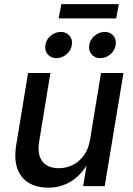

<svg xmlns="http://www.w3.org/2000/svg" viewBox="-20 -887 633 915"><path d="M210 7.3Q155.3 7.3 116.9 -15.6Q78.6 -38.6 62.5 -84.5Q46.4 -130.4 57.6 -198.2L113.8 -539.1H220.2L166.5 -211.4Q156.7 -151.9 181.4 -118.7Q206.1 -85.4 260.3 -85.4Q295.9 -85.4 326.9 -100.8Q357.9 -116.2 379.9 -146.7Q401.9 -177.2 409.2 -221.7L461.4 -539.1H568.4L479 0H376.5L397.9 -132.3H411.6Q375.5 -59.6 324.2 -26.1Q272.9 7.3 210 7.3ZM458 -609.9Q431.6 -609.9 416.3 -628.2Q400.9 -646.5 405.3 -672.4Q409.2 -698.7 430.9 -716.8Q452.6 -734.9 479 -734.9Q505.4 -734.9 520.5 -716.8Q535.6 -698.7 531.2 -672.4Q527.3 -646.5 505.9 -628.2Q484.4 -609.9 458 -609.9ZM249 -609.9Q222.7 -609.9 207.3 -628.2Q191.9 -646.5 196.3 -672.4Q200.2 -698.7 221.9 -716.8Q243.7 -734.9 270 -734.9Q295.9 -734.9 311.3 -716.8Q326.7 -698.7 322.3 -672.4Q318.4 -646.5 296.9 -628.2Q275.4 -609.9 249 -609.9ZM546.4 -867.2 533.7 -799.3H259.3L272.5 -867.2Z"/></svg>

Font: Inter 18pt Medium
Style: Italic
Weight: 500
Italic angle: -9.3988°
Designer: Rasmus Andersson
Foundry: rsms
Version: Version 4.001;git-66647c0bb